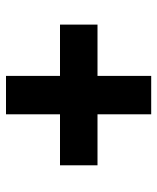

<svg xmlns="http://www.w3.org/2000/svg" viewBox="38 -674 524 640"><g transform="rotate(-90 300.0 -354.0)"><path d="M239 -112V-291H69V-416H239V-596H367V-416H538V-291H367V-112Z"/></g></svg>

Font: Noto Sans Mono Extra
Style: Regular
Weight: 800
Designer: Monotype Design Team
Foundry: Monotype Imaging Inc.
Version: Version 1.900